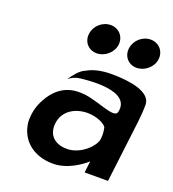

<svg xmlns="http://www.w3.org/2000/svg" viewBox="-133 -820 842 935"><g transform="rotate(20 287.5 -352.5)"><path d="M196 -641C191 -599 220 -565 263 -565C305 -565 345 -599 350 -641C355 -684 324 -718 282 -718C239 -718 201 -684 196 -641ZM403 -641C398 -599 427 -565 470 -565C512 -565 552 -599 557 -641C562 -684 531 -718 489 -718C446 -718 408 -684 403 -641ZM242 -467C215 -457 190 -425 172 -398C190 -412 205 -420 232 -423C267 -427 488 -453 460 -332C451 -294 347 -351 274 -357C248 -359 228 -359 205 -353C145 -337 110 -293 86 -243C71 -211 64 -176 65 -139C73 -48 143 13 247 13C323 13 392 -39 414 -60L407 0H528L567 -320C571 -353 573 -383 573 -413C570 -477 464 -495 368 -495C311 -495 272 -484 242 -467ZM286 -78C222 -78 184 -115 191 -176C199 -243 258 -277 323 -277C371 -277 414 -255 422 -239C426 -221 428 -200 425 -179C421 -144 359 -78 286 -78Z"/></g></svg>

Font: Bluebird
Style: Obl
Weight: 400
Designer: Jasper
Foundry: Cannot Into Space Fonts
Version: Version 0.98